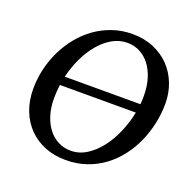

<svg xmlns="http://www.w3.org/2000/svg" viewBox="-124 -813 959 955"><g transform="rotate(20 355.0 -335.5)"><path d="M166 -325.2Q163.6 -306.6 162.4 -289.3Q161.1 -272 161.1 -253.9Q161.1 -203.1 174.1 -162.8Q187 -122.6 209.2 -94.5Q231.4 -66.4 261.7 -51.3Q292 -36.1 327.1 -36.1Q372.1 -36.1 411.1 -60.8Q450.2 -85.4 481.4 -126Q512.7 -166.5 534.9 -218.5Q557.1 -270.5 567.9 -325.2ZM577.1 -417Q577.1 -466.8 564.7 -507.3Q552.2 -547.9 530 -576.9Q507.8 -606 477.3 -621.6Q446.8 -637.2 411.1 -637.2Q368.2 -637.2 330.6 -615.2Q293 -593.3 262.5 -556.6Q231.9 -520 209.5 -472.2Q187 -424.3 174.8 -372.1H575.2Q576.2 -383.3 576.7 -394.8Q577.1 -406.2 577.1 -417ZM690.9 -417Q690.9 -364.3 679.7 -311.8Q668.5 -259.3 647 -210.9Q625.5 -162.6 593.8 -121.3Q562 -80.1 520.8 -49.3Q479.5 -18.6 429 -1.2Q378.4 16.1 319.8 16.1Q259.8 16.1 210 -3.7Q160.2 -23.4 124 -60.1Q87.9 -96.7 67.9 -147.9Q47.9 -199.2 47.9 -262.2Q47.9 -315.9 60.1 -368.2Q72.3 -420.4 95.5 -467.8Q118.7 -515.1 151.6 -555.2Q184.6 -595.2 225.8 -624.5Q267.1 -653.8 316.2 -670.4Q365.2 -687 419.9 -687Q481.9 -687 532.2 -665.8Q582.5 -644.5 617.7 -607.9Q652.8 -571.3 671.9 -522Q690.9 -472.7 690.9 -417Z"/></g></svg>

Font: Charis SIL
Style: Italic
Weight: 400
Italic angle: -11°
Foundry: SIL International
Version: Version 4.112